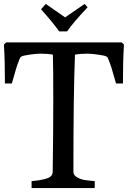

<svg xmlns="http://www.w3.org/2000/svg" viewBox="-20 -953 648 973"><path d="M188 -906 212 -933 310 -865 409 -933 424 -916Q351 -839 320 -794H280Q247 -840 188 -906ZM0 -727 11 -738H597L608 -727Q603 -642 603 -530H568Q542 -624 534 -640Q530 -652 525 -662Q518 -669 507 -671Q455 -681 420 -681Q385 -681 360 -676Q352 -487 352 -83Q352 -65 370.5 -54.5Q389 -44 408 -41Q427 -38 460 -35V0H140V-35Q220 -42 238 -60Q247 -69 247 -83Q250 -277 250 -446.5Q250 -616 248 -676Q223 -681 188 -681Q153 -681 101 -671Q90 -669 83 -662Q78 -652 74 -640Q66 -624 40 -530H5Q5 -642 0 -727Z"/></svg>

Font: Prociono
Style: Regular
Weight: 400
Designer: Barry Schwartz
Foundry: The Crud Factory
Version: Version 2.301